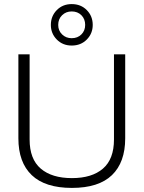

<svg xmlns="http://www.w3.org/2000/svg" viewBox="-20 -910 703 940"><path d="M331 -687Q287 -687 258 -716.5Q229 -746 229 -788Q229 -831 258 -860.5Q287 -890 331 -890Q376 -890 405 -860.5Q434 -831 434 -788Q434 -746 405 -716.5Q376 -687 331 -687ZM331 -723Q360 -723 378.5 -741.5Q397 -760 397 -788Q397 -817 378.5 -835.5Q360 -854 331 -854Q303 -854 284 -835.5Q265 -817 265 -788Q265 -760 284 -741.5Q303 -723 331 -723ZM332 10Q201 10 135.5 -52.5Q70 -115 70 -233V-644H125V-227Q125 -131 179.5 -84.5Q234 -38 332 -38Q430 -38 484 -84.5Q538 -131 538 -227V-644H593V-233Q593 -115 528 -52.5Q463 10 332 10Z"/></svg>

Font: Kanit ExtraLight
Style: Regular
Weight: 275
Designer: Katatrad Team
Foundry: CadsonDemak
Version: Version 2.000; ttfautohint (v1.8.3)